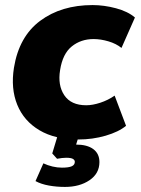

<svg xmlns="http://www.w3.org/2000/svg" viewBox="-20 -539 554 757"><path d="M289 11Q197 11 135.5 -25.5Q74 -62 48 -126Q22 -190 35 -272Q55 -395 138.5 -457Q222 -519 345 -519Q390 -519 437 -506.5Q484 -494 512 -470L459 -350Q438 -367 407.5 -376Q377 -385 349 -385Q299 -385 263 -356Q227 -327 217 -263Q207 -203 233.5 -163.5Q260 -124 320 -124Q345 -124 375.5 -134Q406 -144 432 -162L477 -43Q448 -19 396.5 -4Q345 11 289 11ZM236 198Q203 198 172.5 192.5Q142 187 120 175L151 105Q168 113 187 117.5Q206 122 224 122Q251 122 263 116.5Q275 111 275 99Q275 92 267.5 87.5Q260 83 241 83Q233 83 224.5 84Q216 85 205 87L186 66L212 -20H296L272 57L233 40Q245 35 257 33Q269 31 279 31Q324 31 348 49Q372 67 372 100Q372 145 333 171.5Q294 198 236 198Z"/></svg>

Font: Mulish ExtraLight Black
Style: Italic
Weight: 900
Italic angle: -9°
Version: Version 3.603